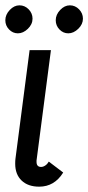

<svg xmlns="http://www.w3.org/2000/svg" viewBox="-28 -689 331 720"><path d="M109 -82Q109 -63 126 -63Q134 -63 142 -68.5Q150 -74 155 -83L209 -42Q176 11 119 11Q77 11 53 -12Q29 -35 29 -75Q29 -87 30 -94L83 -501H163L109 -87ZM-8 -613Q-8 -634 8.5 -651.5Q25 -669 45 -669Q65 -669 79.5 -654Q94 -639 94 -619Q94 -598 76.5 -581Q59 -564 39 -564Q20 -564 6 -578.5Q-8 -593 -8 -613ZM181 -613Q181 -634 197.5 -651.5Q214 -669 234 -669Q254 -669 268.5 -654Q283 -639 283 -619Q283 -598 265.5 -581Q248 -564 228 -564Q209 -564 195 -578.5Q181 -593 181 -613Z"/></svg>

Font: Bellota Text
Style: Bold Italic
Weight: 700
Italic angle: -7.5°
Designer: Kemie Guaida
Foundry: Kemie Guaida
Version: Version 4.001